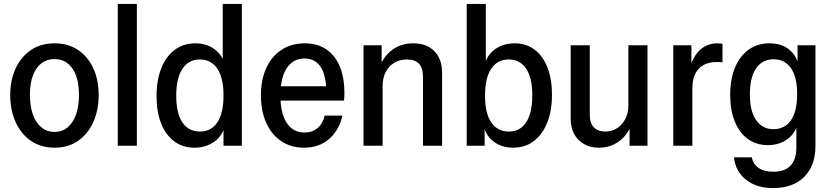

<svg xmlns="http://www.w3.org/2000/svg" viewBox="-20 -740 4226 975"><path d="M257 10Q188 10 137.5 -24.5Q87 -59 59.5 -119.5Q32 -180 32 -257Q32 -335 60 -394Q88 -453 138 -486.5Q188 -520 257 -520Q326 -520 376 -486.5Q426 -453 453.5 -394Q481 -335 481 -257Q481 -180 453.5 -119.5Q426 -59 376 -24.5Q326 10 257 10ZM257 -70Q295 -70 322.5 -92.5Q350 -115 365.5 -157Q381 -199 381 -258Q381 -345 347.5 -392.5Q314 -440 257 -440Q199 -440 165.5 -392Q132 -344 132 -258Q132 -199 147.5 -157Q163 -115 191 -92.5Q219 -70 257 -70Z M578 0V-720H675V0Z M1115 0V-109L1124 -105Q1110 -50 1067.5 -20Q1025 10 967 10Q908 10 865 -22Q822 -54 798.5 -112.5Q775 -171 775 -251Q775 -333 799 -393.5Q823 -454 867.5 -487Q912 -520 972 -520Q1030 -520 1072 -488Q1114 -456 1125 -398L1111 -394V-720H1208V0ZM995 -72Q1053 -72 1084 -119Q1115 -166 1115 -256Q1115 -345 1083.5 -391.5Q1052 -438 994 -438Q938 -438 906.5 -391Q875 -344 875 -254Q875 -164 906.5 -118Q938 -72 995 -72Z M1523 10Q1458 10 1408.5 -23Q1359 -56 1332 -116Q1305 -176 1305 -255Q1305 -336 1332.5 -395.5Q1360 -455 1410.5 -487.5Q1461 -520 1528 -520Q1591 -520 1636 -490Q1681 -460 1705 -403.5Q1729 -347 1729 -265Q1729 -256 1728.5 -247Q1728 -238 1727 -229H1369V-302H1664L1637 -268Q1637 -357 1608.5 -400Q1580 -443 1526 -443Q1469 -443 1436.5 -394.5Q1404 -346 1404 -255Q1404 -165 1436 -116Q1468 -67 1526 -67Q1566 -67 1592.5 -89.5Q1619 -112 1629 -153H1719Q1702 -79 1651.5 -34.5Q1601 10 1523 10Z M1826 0V-510H1918V-402H1923V0ZM2128 0V-349Q2128 -395 2107.5 -416.5Q2087 -438 2046 -438Q2009 -438 1981 -420.5Q1953 -403 1938 -373Q1923 -343 1923 -305L1911 -408Q1933 -460 1976.5 -490Q2020 -520 2079 -520Q2147 -520 2186 -480Q2225 -440 2225 -371V0Z M2586 10Q2527 10 2485.5 -22Q2444 -54 2433 -112L2441 -116V0H2350V-720H2447V-401L2438 -405Q2452 -460 2494 -490Q2536 -520 2594 -520Q2652 -520 2694.5 -488Q2737 -456 2760 -397.5Q2783 -339 2783 -259Q2783 -177 2758.5 -116.5Q2734 -56 2690 -23Q2646 10 2586 10ZM2564 -72Q2621 -72 2652 -119Q2683 -166 2683 -256Q2683 -346 2651.5 -392Q2620 -438 2563 -438Q2506 -438 2474.5 -391Q2443 -344 2443 -254Q2443 -165 2474.5 -118.5Q2506 -72 2564 -72Z M3021 10Q2978 10 2945.5 -8.5Q2913 -27 2895.5 -60Q2878 -93 2878 -138V-510H2975V-157Q2975 -115 2995.5 -93.5Q3016 -72 3054 -72Q3088 -72 3114.5 -89.5Q3141 -107 3156 -137Q3171 -167 3171 -204L3184 -101Q3162 -49 3119.5 -19.5Q3077 10 3021 10ZM3177 0V-106H3171V-510H3268V0Z M3399 0V-510H3491V-391H3496V0ZM3496 -292 3482 -391Q3500 -456 3536.5 -488Q3573 -520 3623 -520Q3640 -520 3649 -517V-423Q3645 -424 3638 -424.5Q3631 -425 3621 -425Q3560 -425 3528 -390.5Q3496 -356 3496 -292Z M3906 215Q3821 215 3768 172.5Q3715 130 3707 59H3798Q3804 93 3832 112.5Q3860 132 3907 132Q3965 132 3994.5 101Q4024 70 4024 9V-121L4032 -119Q4022 -66 3980 -34.5Q3938 -3 3879 -3Q3821 -3 3778 -34Q3735 -65 3711.5 -122.5Q3688 -180 3688 -258Q3688 -338 3712.5 -397Q3737 -456 3782 -488Q3827 -520 3888 -520Q3949 -520 3988.5 -487.5Q4028 -455 4038 -398L4030 -397V-510H4121V0Q4121 101 4064 158Q4007 215 3906 215ZM3908 -84Q3965 -84 3996.5 -129.5Q4028 -175 4028 -262Q4028 -349 3996.5 -394Q3965 -439 3908 -439Q3851 -439 3819.5 -393Q3788 -347 3788 -261Q3788 -175 3820 -129.5Q3852 -84 3908 -84Z"/></svg>

Font: Instrument Sans SemiCondensed Medium
Style: Regular
Weight: 500
Width: 4
Designer: Rodrigo Fuenzalida
Foundry: fragTYPE
Version: Version 1.000;gftools[0.9.28]